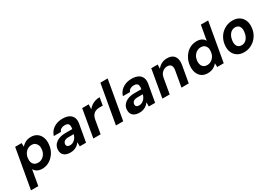

<svg xmlns="http://www.w3.org/2000/svg" viewBox="18 -1791 4357 3081"><g transform="rotate(-30 2196.5 -250.0)"><path d="M-16 220 113 -512H233L235 -443Q255 -467 280 -485Q305 -503 337 -513.5Q369 -524 408 -524Q476 -524 521.5 -491.5Q567 -459 588.5 -403Q610 -347 602 -276Q597 -215 572.5 -162.5Q548 -110 509 -71Q470 -32 421.5 -10Q373 12 318 12Q282 12 252.5 2.5Q223 -7 202 -25Q181 -43 169 -66L119 220ZM307 -106Q347 -106 381 -126Q415 -146 437 -182.5Q459 -219 463 -266Q468 -308 455.5 -339.5Q443 -371 417.5 -389Q392 -407 355 -407Q314 -407 280 -386.5Q246 -366 224 -329.5Q202 -293 198 -245Q193 -203 205 -171.5Q217 -140 243.5 -123Q270 -106 307 -106Z M840 12Q781 12 745 -7.5Q709 -27 694 -61Q679 -95 683 -135Q687 -185 717.5 -222Q748 -259 800.5 -279.5Q853 -300 926 -300H1049Q1056 -340 1051.5 -365Q1047 -390 1028.5 -402.5Q1010 -415 973 -415Q936 -415 908 -399Q880 -383 868 -351H737Q752 -404 788.5 -443Q825 -482 877.5 -503Q930 -524 993 -524Q1065 -524 1112 -500.5Q1159 -477 1179 -431.5Q1199 -386 1188 -321L1131 0H1014L1015 -76Q1000 -57 982.5 -41Q965 -25 943 -13Q921 -1 895 5.5Q869 12 840 12ZM890 -92Q915 -92 937 -101.5Q959 -111 977.5 -128Q996 -145 1008.5 -167.5Q1021 -190 1028 -215V-218H926Q896 -218 875 -209.5Q854 -201 842 -185.5Q830 -170 828 -150Q825 -122 842 -107Q859 -92 890 -92Z M1266 0 1355 -512H1476L1472 -422Q1497 -455 1529.5 -477.5Q1562 -500 1601.5 -512Q1641 -524 1685 -524L1661 -382H1604Q1575 -382 1549 -375.5Q1523 -369 1502 -354Q1481 -339 1466 -313Q1451 -287 1444 -249L1401 0Z M1685 0 1812 -720H1947L1820 0Z M2120 12Q2061 12 2025 -7.5Q1989 -27 1974 -61Q1959 -95 1963 -135Q1967 -185 1997.5 -222Q2028 -259 2080.5 -279.5Q2133 -300 2206 -300H2329Q2336 -340 2331.5 -365Q2327 -390 2308.5 -402.5Q2290 -415 2253 -415Q2216 -415 2188 -399Q2160 -383 2148 -351H2017Q2032 -404 2068.5 -443Q2105 -482 2157.5 -503Q2210 -524 2273 -524Q2345 -524 2392 -500.5Q2439 -477 2459 -431.5Q2479 -386 2468 -321L2411 0H2294L2295 -76Q2280 -57 2262.5 -41Q2245 -25 2223 -13Q2201 -1 2175 5.5Q2149 12 2120 12ZM2170 -92Q2195 -92 2217 -101.5Q2239 -111 2257.5 -128Q2276 -145 2288.5 -167.5Q2301 -190 2308 -215V-218H2206Q2176 -218 2155 -209.5Q2134 -201 2122 -185.5Q2110 -170 2108 -150Q2105 -122 2122 -107Q2139 -92 2170 -92Z M2546 0 2635 -512H2754L2751 -434Q2781 -476 2827 -500Q2873 -524 2932 -524Q2995 -524 3033.5 -498Q3072 -472 3086 -423.5Q3100 -375 3088 -306L3034 0H2899L2951 -294Q2960 -349 2940 -380Q2920 -411 2868 -411Q2836 -411 2807.5 -396Q2779 -381 2758.5 -353.5Q2738 -326 2731 -286L2681 0Z M3382 12Q3317 12 3272 -20Q3227 -52 3206.5 -108Q3186 -164 3193 -235Q3199 -298 3223.5 -351Q3248 -404 3286 -443Q3324 -482 3373.5 -503Q3423 -524 3479 -524Q3535 -524 3571.5 -504Q3608 -484 3626 -449L3674 -720H3809L3682 0H3562L3559 -70Q3541 -48 3516 -29Q3491 -10 3458 1Q3425 12 3382 12ZM3439 -106Q3481 -106 3515 -127Q3549 -148 3571 -185Q3593 -222 3597 -270Q3602 -312 3590 -342.5Q3578 -373 3552.5 -390Q3527 -407 3490 -407Q3449 -407 3415 -386.5Q3381 -366 3359 -330Q3337 -294 3332 -246Q3328 -205 3339.5 -173Q3351 -141 3377 -123.5Q3403 -106 3439 -106Z M4057 12Q3986 12 3935.5 -20Q3885 -52 3860.5 -109Q3836 -166 3844 -239Q3850 -301 3875 -353Q3900 -405 3941 -443.5Q3982 -482 4034 -503Q4086 -524 4145 -524Q4216 -524 4266.5 -492.5Q4317 -461 4341.5 -404.5Q4366 -348 4358 -274Q4353 -212 4327.5 -160Q4302 -108 4261.5 -69.5Q4221 -31 4169 -9.5Q4117 12 4057 12ZM4076 -105Q4114 -105 4144.5 -125Q4175 -145 4195 -182.5Q4215 -220 4220 -271Q4226 -316 4215.5 -346.5Q4205 -377 4182 -392.5Q4159 -408 4127 -408Q4090 -408 4059 -388Q4028 -368 4008 -330.5Q3988 -293 3982 -241Q3977 -197 3987.5 -166.5Q3998 -136 4021 -120.5Q4044 -105 4076 -105Z"/></g></svg>

Font: DM Sans 12pt
Style: Bold Italic
Weight: 700
Italic angle: -10°
Version: Version 4.004;gftools[0.9.30]